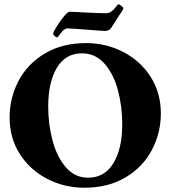

<svg xmlns="http://www.w3.org/2000/svg" viewBox="-20 -866 799 900"><path d="M25 -315Q25 -407 67 -487Q109 -567 190.5 -615.5Q272 -664 384 -664Q477 -664 557.5 -622.5Q638 -581 686 -506Q734 -431 734 -335Q734 -243 692 -163Q650 -83 568.5 -34.5Q487 14 375 14Q282 14 201.5 -27.5Q121 -69 73 -144Q25 -219 25 -315ZM553 -283Q553 -368 532.5 -444Q512 -520 469.5 -568Q427 -616 364 -616Q287 -616 246.5 -548Q206 -480 206 -367Q206 -283 226.5 -206.5Q247 -130 289 -81.5Q331 -33 393 -33Q470 -33 511.5 -101Q553 -169 553 -283ZM229 -707Q229 -714 245 -740.5Q261 -767 279.5 -789Q298 -811 306 -811Q320 -811 354 -809Q378 -807 392 -807L413 -806Q453 -804 480 -804Q497 -804 515 -824Q520 -830 526.5 -838Q533 -846 535 -846Q540 -846 549 -838.5Q558 -831 558 -827Q558 -823 553 -815Q548 -807 540 -796Q524 -772 517 -760Q512 -752 508 -746Q504 -740 501 -735Q492 -721 470 -721Q460 -721 386 -727Q308 -733 295 -733Q283 -733 266 -712Q251 -691 248 -691Q243 -691 236 -697.5Q229 -704 229 -707Z"/></svg>

Font: EB Garamond ExtraBold
Style: Regular
Weight: 800
Designer: Georg Duffner and Octavio Pardo
Foundry: Georg Duffner
Version: Version 1.000